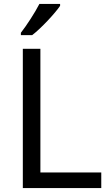

<svg xmlns="http://www.w3.org/2000/svg" viewBox="-20 -964 564 984"><path d="M288 -934V-944H182C159 -899 116 -833 87 -796V-784H145C192 -820 263 -897 288 -934ZM97 0H499V-80H187V-714H97Z"/></svg>

Font: Noto Sans Elbasan
Style: Regular
Weight: 400
Designer: Monotype Design Team
Foundry: Monotype Imaging Inc.
Version: Version 2.004